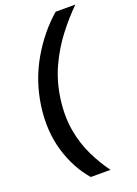

<svg xmlns="http://www.w3.org/2000/svg" viewBox="-176 -882 783 1097"><g transform="rotate(-20 215.5 -333.0)"><path d="M177 145Q102 59 65.5 -63.5Q29 -186 49 -333Q70 -480 141 -602.5Q212 -725 311 -811H431Q372 -753 317 -681.5Q262 -610 221.5 -523Q181 -436 167 -333Q153 -230 168.5 -143Q184 -56 219 15.5Q254 87 297 145Z"/></g></svg>

Font: Host Grotesk SemiBold
Style: Italic
Weight: 600
Italic angle: -8°
Designer: Doğukan Karapınar based on Poppins by Indian Type Foundry, Jonny Pinhorn
Foundry: Element Type
Version: Version 1.001; ttfautohint (v1.8.4.7-5d5b)